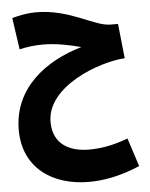

<svg xmlns="http://www.w3.org/2000/svg" viewBox="-61 -600 816 1044"><g transform="rotate(-5 346.5 -78.0)"><path d="M383 394C458 394 552 379 661 332L611 177C529 208 462 219 398 219C291 219 202 172 202 51C202 -143 494 -251 634 -259L614 -448H573C484 -448 360 -550 174 -550C129 -550 85 -541 44 -530L69 -357C105 -366 153 -372 198 -372C270 -372 345 -356 404 -340C210 -284 26 -151 26 80C26 285 181 394 383 394Z"/></g></svg>

Font: Noto Sans Arabic SemCond Blk
Style: Regular
Weight: 900
Width: 4
Designer: Monotype Design Team, Nadine Chahine, Nizar Qandah and Khaled Hosny
Foundry: Monotype Imaging Inc.
Version: Version 2.012